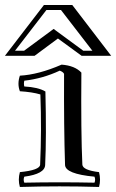

<svg xmlns="http://www.w3.org/2000/svg" viewBox="-43 -723 463 764"><path d="M52.7 -521 170.4 -607.9 288.6 -521H324.7L199.7 -683.1H141.6L16.6 -521ZM281.7 -501 187.5 -569.8 94.7 -501H-23.4L131.8 -703.1H244.6L399.4 -501ZM333 -20Q216.8 -30.8 215.8 -66.9Q210.9 -215.8 211.9 -429.2Q208 -437 194.8 -441.9Q127 -410.2 53.7 -401.9Q50.8 -390.1 53.7 -378.9Q108.9 -376 137.7 -358.9Q142.1 -176.8 136.7 -66.9Q135.7 -30.8 53.7 -20Q48.8 -7.8 53.7 3.9Q193.8 1 333 3.9Q337.9 -7.8 333 -20ZM351.1 -38.1Q358.9 -7.8 351.1 21Q193.8 16.1 36.1 21Q27.8 -7.8 36.1 -38.1Q115.7 -45.9 116.7 -67.9Q123 -207 117.7 -347.2Q85 -356.9 36.1 -359.9Q24.9 -389.2 36.1 -421.9Q109.9 -425.8 202.1 -465.8Q254.9 -461.9 280.8 -434.1Q278.8 -193.8 284.7 -67.9Q286.1 -45.9 351.1 -38.1Z"/></svg>

Font: Jacques Francois Shadow
Style: Regular
Weight: 400
Designer: Alexei Vanyashin, Nikita Kanarev (i@xarsok.ru)
Foundry: Cyreal (www.cyreal.org)
Version: Version 1.003